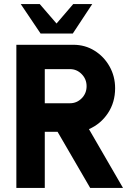

<svg xmlns="http://www.w3.org/2000/svg" viewBox="-20 -919 663 939"><path d="M60 0V-700H338.5Q396 -700 442.2 -671.2Q488.5 -642.5 515.8 -594Q543 -545.5 543 -487.5Q543 -418.5 507.8 -365.5Q472.5 -312.5 415 -287.5L581.5 0H421L261.5 -274.5H199V0ZM199 -414H322Q355.5 -414 379.5 -438.2Q403.5 -462.5 403.5 -497.5Q403.5 -532 379.5 -556.5Q355.5 -581 322 -581H199ZM178.5 -755 81.5 -899H174.5L256.5 -804L338 -899H431L336 -755Z"/></svg>

Font: Urbanist ExtraBold
Style: Regular
Weight: 800
Designer: Corey Hu
Foundry: Corey Hu
Version: Version 1.330; ttfautohint (v1.8.4.7-5d5b)